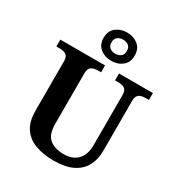

<svg xmlns="http://www.w3.org/2000/svg" viewBox="-225 -1127 1196 1285"><g transform="rotate(30 373.5 -484.5)"><path d="M381.7 10Q300.4 10 239 -12.8Q177.5 -35.6 143.8 -85.9Q110 -136.2 110 -217.7V-599.9Q110 -627 100.2 -639.8Q90.5 -652.6 74.3 -656.8Q58.1 -661 38.4 -661H16.2V-714H361.7V-661H339.4Q320.3 -661 303.9 -656.6Q287.5 -652.1 278 -638.6Q268.4 -625 268.4 -595.9V-210Q268.4 -125.9 308.8 -93.5Q349.1 -61 417.4 -61Q462.1 -61 494.5 -77.8Q526.8 -94.6 544.5 -128.7Q562.2 -162.7 562.2 -213.5V-599.9Q562.2 -627 552.8 -639.8Q543.3 -652.6 527.4 -656.8Q511.5 -661 491.8 -661H469.6V-714H731.6V-661H708.7Q689 -661 672.7 -656.6Q656.3 -652.1 646.7 -638.6Q637.2 -625 637.2 -595.9V-211.5Q637.2 -145 610 -95.2Q582.9 -45.5 526.7 -17.7Q470.4 10 381.7 10ZM380.9 -761Q330.9 -761 295.9 -789Q260.9 -817 260.9 -870Q260.9 -923 295.9 -951Q330.9 -979 380.9 -979Q430.9 -979 465.9 -951Q500.9 -923 500.9 -870Q500.9 -817 465.9 -789Q430.9 -761 380.9 -761ZM380.8 -815.8Q405 -815.8 422.4 -828.5Q439.9 -841.2 439.9 -870.1Q439.9 -899.1 422.5 -911.6Q405 -924.2 380.9 -924.2Q356.8 -924.2 339.3 -911.5Q321.8 -898.8 321.8 -869.9Q321.8 -840.9 339.3 -828.4Q356.7 -815.8 380.8 -815.8Z"/></g></svg>

Font: Noto Serif Ethiopic
Style: Regular
Weight: 400
Designer: Monotype Design Team
Foundry: Monotype Imaging Inc.
Version: Version 2.102